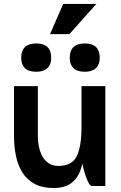

<svg xmlns="http://www.w3.org/2000/svg" viewBox="-20 -931 606 961"><path d="M86 -641.2Q86 -713.5 162 -713.5Q236.2 -713.5 236.2 -641.2Q236.2 -608.5 217.2 -590.1Q198.2 -571.8 162 -571.8Q123 -571.8 104.5 -590.1Q86 -608.5 86 -641.2ZM329 -641.2Q329 -713.5 405 -713.5Q479.2 -713.5 479.2 -641.2Q479.2 -608.5 460.2 -590.1Q441.2 -571.8 405 -571.8Q366 -571.8 347.5 -590.1Q329 -608.5 329 -641.2ZM296.2 -911.2H462.2L327.2 -760H230.5ZM169.5 -500V-249.8H50.2V-500ZM169.5 -250.2Q169.5 -220 175.8 -192.5Q182 -165 194.4 -144.6Q206.8 -124.2 226 -112.4Q245.2 -100.5 271.5 -100.5Q340.2 -100.5 364.1 -149.1Q388 -197.8 388 -296.2Q388 -296.2 397.4 -296.2Q406.8 -296.2 406.8 -296.2Q406.8 -230.5 402 -174.4Q397.2 -118.2 381.9 -76.9Q366.5 -35.5 334.4 -12.8Q302.2 10 247.5 10Q190.8 10 152.5 -11Q114.2 -32 91.8 -68.1Q69.2 -104.2 59.8 -151Q50.2 -197.8 50.2 -250.2ZM507.2 -500V0H440.5Q431.8 0 422.5 -17.5Q413.2 -35 405.4 -60.4Q397.5 -85.8 392.8 -109.8Q388 -133.8 388 -145.8V-500Z"/></svg>

Font: Haskoy
Style: Regular
Weight: 400
Designer: Ertekin Erdin
Foundry: Ertekin Erdin
Version: Version 1.500